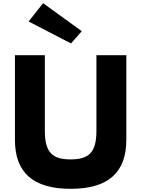

<svg xmlns="http://www.w3.org/2000/svg" viewBox="-20 -1172 888 1207"><path d="M250.9 -1152 159.9 -1037 426.4 -899 494.2 -976ZM586.1 -825H774.1V-293C774.1 -89 662.1 15 424 15C185.9 15 73.9 -89 73.9 -293V-825H261.9V-348C261.9 -210 312.7 -170 424 -170C535.3 -170 586.1 -210 586.1 -348Z"/></svg>

Font: Hussar
Style: BdSuprExt
Weight: 700
Foundry: Cannot Into Space Fonts
Version: Version 2.00